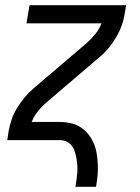

<svg xmlns="http://www.w3.org/2000/svg" viewBox="-20 -540 540 740"><path d="M271 180Q273 166 275 152Q277 138 278 124Q279 110 278 96.5Q277 83 274.5 69.5Q272 56 268 43.5Q264 31 256 21Q248 11 236 5.5Q224 0 210 0H8L13 -33Q17 -56 24.5 -78.5Q32 -101 45 -122.5Q58 -144 74 -163.5Q90 -183 109 -199L314 -374Q332 -390 347.5 -409Q363 -428 371 -450H82L94 -520H466L461 -488Q457 -464 449 -441.5Q441 -419 428.5 -397.5Q416 -376 400 -356.5Q384 -337 365 -321L160 -146Q141 -130 126 -111Q111 -92 102 -70H209Q231 -70 252 -65.5Q273 -61 290 -50Q307 -39 320 -23Q333 -7 341 11.5Q349 30 352.5 51Q356 72 357 93.5Q358 115 356 136.5Q354 158 350 180Z"/></svg>

Font: Iosevka Term Curly
Style: Italic
Weight: 400
Italic angle: -9°
Designer: Belleve Invis
Foundry: Belleve Invis
Version: Version 32.3.0